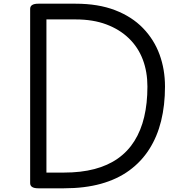

<svg xmlns="http://www.w3.org/2000/svg" viewBox="-20 -1018 1005 1038"><path d="M187 0Q143 0 143 -28V-970Q143 -984 154 -991Q165 -998 187 -998H389Q511 -998 602 -963Q693 -928 753 -866Q813 -804 842.5 -723.5Q872 -643 872 -550Q872 -449 851 -364Q830 -279 787 -211.5Q744 -144 679 -96.5Q614 -49 526 -24.5Q438 0 326 0ZM231 -85H326Q418 -85 490.5 -104Q563 -123 617 -161Q671 -199 706.5 -255.5Q742 -312 759.5 -385.5Q777 -459 777 -550Q777 -630 752 -696Q727 -762 677 -810.5Q627 -859 555 -886Q483 -913 389 -913H231Z"/></svg>

Font: Playwrite ES
Style: Regular
Weight: 400
Designer: Veronika Burian, José Scaglione
Foundry: TypeTogether
Version: Version 1.002